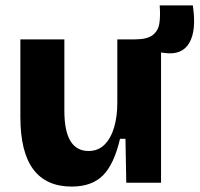

<svg xmlns="http://www.w3.org/2000/svg" viewBox="-20 -673 735 707"><path d="M244 14Q150 14 102.5 -49.5Q55 -113 55 -243V-528H217V-265Q217 -117 306 -117Q342 -117 365.5 -141Q389 -165 400.5 -205Q412 -245 412 -294V-528H573V0H445L442 -162H422Q400 -68 359 -27Q318 14 244 14ZM586 -478 475 -493 477 -528Q522 -528 542.5 -544Q563 -560 567 -588Q571 -616 568 -653H690Q704 -561 677 -515Q650 -469 586 -478Z"/></svg>

Font: Bricolage Grotesque 12pt ExtraBold
Style: Regular
Weight: 800
Designer: Mathieu Triay
Foundry: Atelier Triay
Version: Version 1.001; ttfautohint (v1.8.4.7-5d5b);gftools[0.9.33.de